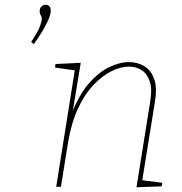

<svg xmlns="http://www.w3.org/2000/svg" viewBox="-20 -791 772 813"><path d="M148 -743Q148 -757 156 -764Q164 -771 174 -771Q182 -771 188.5 -765Q195 -759 195 -746Q195 -730 184 -705.5Q173 -681 156.5 -654Q140 -627 123 -604L112 -614Q140 -655 148.5 -678Q157 -701 157 -710Q157 -720 152.5 -726.5Q148 -733 148 -743ZM558 2 616 -361Q625 -414 614 -446.5Q603 -479 579.5 -494Q556 -509 526 -509Q492 -509 453 -490Q414 -471 376.5 -432Q339 -393 310.5 -332Q282 -271 268 -187L238 0H218L298 -502L304 -492L213 -505L215 -520L322 -525L285 -302L280 -301Q312 -386 354.5 -435.5Q397 -485 442 -506.5Q487 -528 526 -528Q563 -528 591.5 -510.5Q620 -493 633 -456Q646 -419 636 -360L581 -19L574 -29L667 -17L665 -2Z"/></svg>

Font: Bitter Thin Thin
Style: Italic
Weight: 250
Italic angle: -9°
Version: Version 2.002